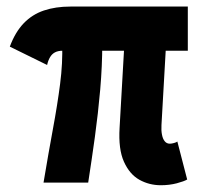

<svg xmlns="http://www.w3.org/2000/svg" viewBox="-20 -545 602 573"><path d="M460 7.8Q425.3 7.8 396 -8.5Q366.7 -24.9 349.9 -62.3Q333 -99.6 336.9 -163.6L352.1 -430.2H476.6L461.9 -171.9Q460.9 -155.8 463.4 -143.1Q465.8 -130.4 471.7 -123.3Q477.5 -116.2 486.8 -116.2Q492.2 -116.2 499.3 -118.2Q506.3 -120.1 509.3 -122.6L538.6 -9.3Q529.8 -3.9 507.6 2Q485.4 7.8 460 7.8ZM109.9 0Q124.5 -87.4 137.9 -159.9Q151.4 -232.4 159.4 -294.7Q167.5 -356.9 165.5 -415H285.2Q285.2 -348.6 279.1 -277.8Q272.9 -207 263.2 -136.5Q253.4 -65.9 243.2 0ZM120.6 -351.1 9.3 -405.8Q25.4 -449.2 50.8 -475.6Q76.2 -502 111.1 -513.7Q146 -525.4 189.9 -525.4H540.5V-393.6H167Q153.3 -393.6 144 -388.7Q134.8 -383.8 129.2 -374Q123.5 -364.3 120.6 -351.1Z"/></svg>

Font: Reddit Mono ExtraBold
Style: Regular
Weight: 800
Monospace: yes
Designer: Stephen Hutchings
Foundry: Reddit
Version: Version 1.014